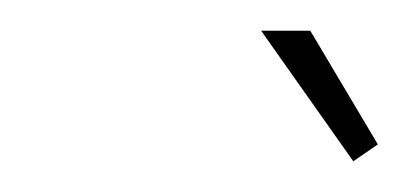

<svg xmlns="http://www.w3.org/2000/svg" viewBox="-20 -750 266 125"><path d="M150 -730H182L226 -656L210 -645Z"/></svg>

Font: Raleway Thin Thin
Style: Italic
Weight: 250
Italic angle: -12°
Version: Version 4.026